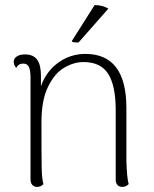

<svg xmlns="http://www.w3.org/2000/svg" viewBox="-20 -726 605 755"><path d="M486 -2Q475 9 461 9Q449 9 442 1.5Q435 -6 435 -19V-299Q434 -392 404.5 -437Q375 -482 308 -482Q270 -482 232 -459.5Q194 -437 168.5 -384Q143 -331 143 -246Q143 -101 144 -61Q145 -21 151 -2Q140 9 126 9Q114 9 107 1Q100 -7 100 -20V-426Q99 -454 92.5 -465Q86 -476 71 -476Q52 -476 44 -459Q34 -470 34 -483Q34 -496 46 -504Q58 -512 78 -512Q111 -512 126 -491.5Q141 -471 141 -428V-387Q162 -446 209.5 -480Q257 -514 316 -514Q477 -514 477 -301V-94Q479 -25 486 -2ZM289 -559H283Q264 -559 262 -564L352 -706Q384 -706 406 -692Z"/></svg>

Font: Arima Madurai ExtraLight
Style: Regular
Weight: 275
Designer: Joana Correia and Natanael Gama
Foundry: NDISCOVER
Version: Version 1.019